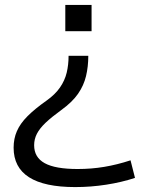

<svg xmlns="http://www.w3.org/2000/svg" viewBox="-20 -540 606 780"><path d="M338.7 -313.3Q338.7 -269.3 329.5 -231Q320.4 -192.7 296.9 -158.8Q273.4 -125 229 -93Q189.4 -64.3 165.2 -41.3Q141.1 -18.3 129.9 3.5Q118.7 25.3 118.7 50Q118.7 99.3 161.6 122.9Q204.4 146.6 295.4 146.6Q351.4 146.6 403.3 137.9Q455.3 129.3 510.3 111.3L528.4 182.7Q473.7 200.7 411.4 210.3Q349 220 285.3 220Q35.3 220 35.3 60Q35.3 23.3 48.7 -7.3Q62 -38 91.5 -67.7Q121 -97.4 168.7 -131Q204.3 -156.3 223.8 -184.7Q243.3 -213 251 -245Q258.6 -277 258.6 -313.3ZM352 -520V-413.3H245.3V-520Z"/></svg>

Font: M PLUS 1 Thin
Style: Regular
Weight: 100
Designer: Coji Morishita
Foundry: UNDERFOREST DESIGN
Version: Version 1.001